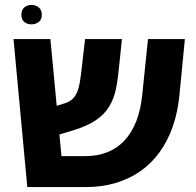

<svg xmlns="http://www.w3.org/2000/svg" viewBox="-20 -761 797 781"><path d="M91 0 35 -602H185L230 -126H328Q377 -126 417 -142Q457 -158 486.5 -189.5Q516 -221 534.5 -268.5Q553 -316 559 -379L582 -602H732L710 -375Q703 -304 682.5 -245.5Q662 -187 628.5 -141Q595 -95 550 -64Q505 -33 449.5 -16.5Q394 0 328 0ZM149 -192 138 -308 244 -341Q266 -348 279 -362.5Q292 -377 299 -401.5Q306 -426 310 -463L326 -602H476L463 -477Q459 -434 451 -396.5Q443 -359 424.5 -328Q406 -297 370.5 -272.5Q335 -248 275 -230ZM108 -662Q91 -662 79 -671.5Q67 -681 67 -701Q67 -721 79 -731Q91 -741 108 -741Q125 -741 137.5 -731Q150 -721 150 -701Q150 -681 137.5 -671.5Q125 -662 108 -662Z"/></svg>

Font: Noto Sans Hebrew
Style: Bold
Weight: 700
Designer: Monotype Design Team
Foundry: Monotype Imaging Inc.
Version: Version 2.003